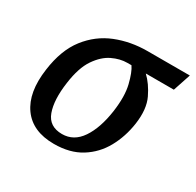

<svg xmlns="http://www.w3.org/2000/svg" viewBox="-124 -675 842 824"><g transform="rotate(30 297.0 -263.0)"><path d="M235 10Q129 10 79.5 -59Q30 -128 47 -249Q61 -353 110 -416Q159 -479 230.5 -507.5Q302 -536 385 -536H594L565 -449H426Q459 -418 483 -368Q507 -318 496 -241Q486 -172 454.5 -115Q423 -58 368.5 -24Q314 10 235 10ZM244 -44Q302 -44 338 -97Q374 -150 387 -240Q398 -319 385 -372Q372 -425 355 -449H335Q299 -449 261.5 -431Q224 -413 194 -369Q164 -325 153 -245Q140 -154 160 -99Q180 -44 244 -44Z"/></g></svg>

Font: Noto Serif SemiCondensed Medium
Style: Italic
Weight: 500
Width: 4
Italic angle: -12°
Designer: Monotype Design Team
Foundry: Monotype Imaging Inc.
Version: Version 2.013